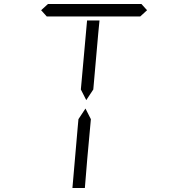

<svg xmlns="http://www.w3.org/2000/svg" viewBox="-20 -1020 856 957"><path d="M403 -83H341L367 -382L371 -426L406 -479L433 -426L415 -229ZM185 -969 219 -1000H685L713 -969L679 -938H658H477H415H234H213ZM414 -918H476L470 -857L445 -574L410 -521L383 -574L387 -618Z"/></svg>

Font: DSEG14 Classic
Style: Light Italic
Weight: 300
Designer: Keshikan(Twitter:@keshinomi_88pro)
Version: Version 0.46